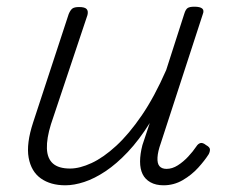

<svg xmlns="http://www.w3.org/2000/svg" viewBox="-20 -536 686 573"><path d="M175 17Q131 17 102 -3.5Q73 -24 65.5 -65.5Q58 -107 79 -171L185 -494Q190 -506 196 -510.5Q202 -515 216 -515Q233 -515 238.5 -509Q244 -503 241 -491L132 -165Q119 -123 120 -93Q121 -63 138 -48Q155 -33 189 -33Q218 -33 253.5 -49.5Q289 -66 327 -101Q365 -136 403 -191.5Q441 -247 476 -327L530 -495Q534 -508 540 -512Q546 -516 560 -516Q577 -516 583.5 -510.5Q590 -505 585 -493L460 -109Q451 -84 450 -66Q449 -48 456 -40Q463 -32 477 -32Q494 -32 510.5 -42.5Q527 -53 541.5 -68.5Q556 -84 566 -99Q571 -107 578 -109Q585 -111 595 -103Q606 -97 606.5 -90.5Q607 -84 603 -76Q591 -57 571.5 -35.5Q552 -14 525.5 1.5Q499 17 468 17Q445 17 429 8Q413 -1 405.5 -16.5Q398 -32 398 -54Q398 -76 405 -103L427 -169Q395 -118 361.5 -82.5Q328 -47 295 -25Q262 -3 231.5 7Q201 17 175 17Z"/></svg>

Font: Playwrite CU ExtraLight
Style: Regular
Weight: 250
Designer: Veronika Burian, José Scaglione
Foundry: TypeTogether
Version: Version 1.002